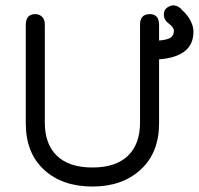

<svg xmlns="http://www.w3.org/2000/svg" viewBox="-20 -680 734 709"><path d="M497.1 -588.9V-227.5C497.1 -174.2 482.1 -133.1 452.1 -104.5C422.2 -75.8 378.6 -61.5 321.3 -61.5C264 -61.5 220.4 -75.8 190.4 -104.5C160.5 -133.1 145.5 -174.2 145.5 -227.5V-588.9C145.5 -602.5 141.9 -612.5 134.8 -618.7C127.6 -624.8 119.5 -627.9 110.4 -627.9C86.9 -627.9 75.2 -614.6 75.2 -587.9V-224.6C75.2 -151.7 97.7 -94.6 142.6 -53.2C187.5 -11.9 247.1 8.8 321.3 8.8C394.9 8.8 454.3 -12 499.5 -53.7C544.8 -95.4 567.4 -152.3 567.4 -224.6V-460.9C652 -467.4 694.3 -501.3 694.3 -562.5C694.3 -571.6 692.7 -580.7 689.5 -589.8C686.2 -599 682.3 -606.9 677.7 -613.8C673.2 -620.6 668.6 -626.5 664.1 -631.3C659.5 -636.2 655.6 -640 652.3 -642.6L648.4 -647.5C640 -655.9 630.2 -660.2 619.1 -660.2C612.6 -660.2 605.3 -657.4 597.2 -651.9C589 -646.3 585 -637.7 585 -626C585 -613 591.1 -601.9 603.5 -592.8C615.9 -583.7 622.1 -574.9 622.1 -566.4C622.1 -555.3 618.3 -547 610.8 -541.5C603.4 -536 588.9 -532.2 567.4 -530.3V-587.9C567.4 -614.6 556 -627.9 533.2 -627.9C509.1 -627.9 497.1 -614.9 497.1 -588.9Z"/></svg>

Font: Jura
Style: DemiBold
Weight: 600
Version: Version 2.5.1